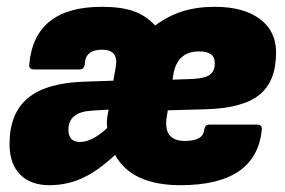

<svg xmlns="http://www.w3.org/2000/svg" viewBox="-20 -532 836 564"><path d="M125 12Q70 12 39 -19.5Q8 -51 8 -109Q8 -198 61 -243Q114 -288 225 -292L313 -295L320 -335Q329 -386 280 -386Q230 -386 229 -343Q227 -328 214 -328H80Q64 -328 66 -343Q81 -512 279 -512Q335 -512 371.5 -499.5Q408 -487 436 -457Q473 -485 515.5 -498.5Q558 -512 611 -512Q695 -512 743 -476.5Q791 -441 791 -378Q791 -293 742 -253.5Q693 -214 584 -211L473 -208L470 -190Q458 -118 523 -118Q577 -118 580 -151Q582 -166 595 -166H735Q751 -166 749 -151Q733 12 510 12Q367 12 318 -77Q268 -30 222.5 -9Q177 12 125 12ZM487 -298 545 -300Q582 -302 596.5 -312.5Q611 -323 611 -347Q611 -381 565 -381Q500 -381 489 -312ZM215 -115Q251 -115 295 -156Q292 -174 297 -199L299 -210L250 -207Q181 -203 181 -151Q181 -115 215 -115Z"/></svg>

Font: Sofia Sans ExtraBlack
Style: Italic
Weight: 1000
Italic angle: -9°
Designer: Botio Nikoltchev, Ani Petrova
Foundry: lettersoup
Version: Version 4.100; ttfautohint (v1.8.4.7-5d5b)